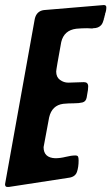

<svg xmlns="http://www.w3.org/2000/svg" viewBox="-47 -748 442 762"><path d="M-12 -6H-18Q-27 -6 -27 -17Q-27 -20 91 -673Q98 -704 127 -708L365 -728Q375 -728 375 -719Q375 -705 370 -693V-690Q369 -689 366 -675L365 -674V-671Q361 -656 355 -649Q344 -636 323 -636L319 -635L299 -636Q277 -636 256 -634Q207 -628 196 -581Q176 -472 176 -464Q176 -442 191 -431Q206 -420 224 -420Q239 -420 254.5 -421Q270 -422 286 -422Q303 -422 303 -405Q303 -392 299 -373L297 -361Q294 -345 280.5 -341.5Q267 -338 246 -338Q225 -338 204 -336Q159 -330 148 -282L126 -164Q126 -122 172 -120Q192 -120 214 -125.5Q236 -131 252 -131Q260 -131 262.5 -127Q265 -123 265 -111Q265 -85 258.5 -66Q252 -47 229 -43Z"/></svg>

Font: Bangerz
Style: Regular
Weight: 400
Designer: vernon adams
Foundry: Vernon Adams
Version: Version 2.10;February 7, 2025;FontCreator 13.0.0.2683 64-bit